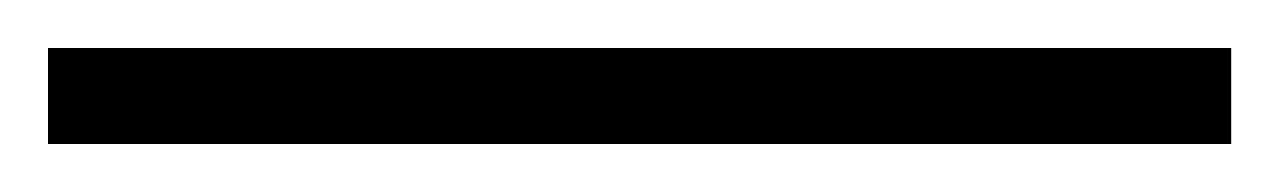

<svg xmlns="http://www.w3.org/2000/svg" viewBox="-20 123 533 80"><path d="M0 183V143H493V183Z"/></svg>

Font: UnnaRegular
Style: Regular
Weight: 400
Designer: Jorge de Buen Unna
Foundry: Omnibus-Type
Version: Version 2.008;hotconv 1.0.109;makeotfexe 2.5.65596